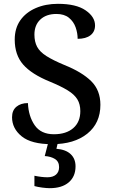

<svg xmlns="http://www.w3.org/2000/svg" viewBox="-20 -744 596 1004"><path d="M252 10Q144 10 93.5 -31Q43 -72 43 -131Q43 -167 66 -186Q89 -205 126 -205Q129 -136 161.5 -89Q194 -42 262 -42Q326 -42 363 -74Q400 -106 400 -163Q400 -199 384.5 -224.5Q369 -250 334 -271.5Q299 -293 241 -317Q145 -356 101 -406.5Q57 -457 57 -537Q57 -596 86 -637.5Q115 -679 166.5 -701.5Q218 -724 283 -724Q378 -724 427.5 -690Q477 -656 477 -611Q477 -578 453 -559.5Q429 -541 386 -541Q386 -571 375.5 -601Q365 -631 340.5 -651Q316 -671 275 -671Q222 -671 191 -642Q160 -613 160 -563Q160 -526 174 -499.5Q188 -473 222.5 -451Q257 -429 317 -404Q409 -367 457 -319.5Q505 -272 505 -196Q505 -100 436.5 -45Q368 10 252 10ZM240 240Q224 240 201 237Q178 234 160 229V175Q199 183 228 183Q257 183 273 169Q289 155 289 130Q289 101 267.5 87.5Q246 74 214 72L235 -9H285L275 34Q324 38 349.5 62Q375 86 375 126Q375 179 339.5 209.5Q304 240 240 240Z"/></svg>

Font: Noto Serif Bengali Medium
Style: Regular
Weight: 500
Designer: Juan Bruce, Universal Thirst, Indian Type Foundry and the Monotype Design Team.
Foundry: Monotype Imaging Inc.
Version: Version 2.003; ttfautohint (v1.8.4.7-5d5b)